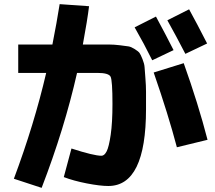

<svg xmlns="http://www.w3.org/2000/svg" viewBox="-20 -845 1040 927"><path d="M818 -603 715 -554Q676 -633 630 -713L733 -765Q779 -680 818 -603ZM980 -635 875 -585Q830 -672 788 -747L893 -800Q929 -735 980 -635ZM685 -318Q685 53 503 53Q463 53 399 40.5Q335 28 288 10L325 -128Q433 -93 470 -93Q484 -93 495 -114.5Q506 -136 514.5 -194.5Q523 -253 523 -343Q523 -456 514 -474.5Q505 -493 450 -493H352Q291 -223 181 62L47 18Q145 -244 203 -493H68V-630H233Q254 -736 268 -825L410 -815Q402 -749 380 -630H443Q486 -630 508 -630Q530 -630 559 -626.5Q588 -623 600.5 -621Q613 -619 630.5 -608Q648 -597 653.5 -589.5Q659 -582 668 -559.5Q677 -537 678 -521Q679 -505 682 -468Q685 -431 685 -402Q685 -373 685 -318ZM834 -134Q793 -290 722 -495L867 -540Q937 -344 982 -170Z"/></svg>

Font: Mplus 1p ExtraBold
Style: Regular
Weight: 800
Version: Version 1.061